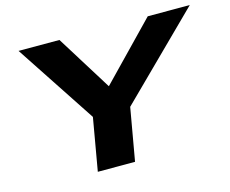

<svg xmlns="http://www.w3.org/2000/svg" viewBox="-96 -810 1132 944"><g transform="rotate(-15 470.0 -337.5)"><path d="M291.5 0H481L528 -267.5L940.5 -675H726.5L453.5 -393H452.5L277 -675H69L338 -267Z"/></g></svg>

Font: Anybody Expanded
Style: Bold Italic
Weight: 700
Width: 7
Italic angle: -10°
Version: Version 1.113;gftools[0.9.25]